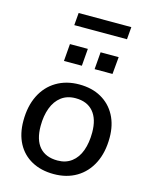

<svg xmlns="http://www.w3.org/2000/svg" viewBox="-132 -986 845 1077"><g transform="rotate(15 290.5 -447.5)"><path d="M286 7Q212 7 157.5 -23Q103 -53 74 -108Q45 -163 45 -238Q45 -323 76 -385.5Q107 -448 164 -482Q221 -516 296 -516Q370 -516 424 -485.5Q478 -455 507.5 -400Q537 -345 537 -271Q537 -185 505.5 -122.5Q474 -60 417.5 -26.5Q361 7 286 7ZM287 -72Q335 -72 368.5 -97.5Q402 -123 418.5 -168.5Q435 -214 435 -274Q435 -352 399 -394Q363 -436 296 -436Q247 -436 213.5 -410.5Q180 -385 163 -339.5Q146 -294 146 -235Q146 -155 182 -113.5Q218 -72 287 -72ZM364 -721H469L460 -621H356ZM186 -721H290L282 -621H178ZM182 -830 188 -902H494L488 -830Z"/></g></svg>

Font: Muli SemiBold
Style: Italic
Weight: 600
Italic angle: -4.541°
Designer: Vernon Adams
Foundry: Vernon Adams
Version: Version 2.100; ttfautohint (v1.8.1.43-b0c9)